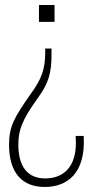

<svg xmlns="http://www.w3.org/2000/svg" viewBox="-20 -550 368 764"><path d="M197 -530H135V-463H197ZM185 -357H160V-343C160 -272 144 -234 102 -176C37 -83 16 -47 16 25C16 139 69 194 158 194C244 194 322 143 313 -9H281C292 131 216 160 160 160C92 160 53 116 53 25C53 -30 66 -71 132 -162C173 -219 185 -258 185 -335Z"/></svg>

Font: Kathrein 37 Thin Condensed
Style: Regular
Weight: 250
Width: 3
Designer: Lazydogs Typefoundry, based on Open Sans by Ascender Corporation
Foundry: Lazydogs Typefoundry
Version: Version 1.003;PS 001.003;hotconv 1.0.88;makeotf.lib2.5.64775